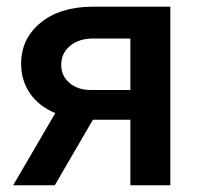

<svg xmlns="http://www.w3.org/2000/svg" viewBox="-20 -548 595 568"><path d="M483.9 -528.3V0H365.7V-193.8H254.9L142.1 0H19L143.6 -213.4Q94.7 -233.9 68.6 -272Q42.5 -310.1 42.5 -359.4Q42.5 -433.1 99.4 -480.2Q156.2 -527.3 252.9 -528.3ZM161.1 -356.4Q161.1 -323.2 185.8 -302.5Q210.4 -281.7 249 -281.7H365.7V-434.1H256.3Q212.9 -434.1 187 -412.1Q161.1 -390.1 161.1 -356.4Z"/></svg>

Font: Roboto-o Medium
Style: Regular
Weight: 500
Designer: Google
Version: Version 2.134; 2016; ttfautohint (v1.6)